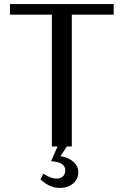

<svg xmlns="http://www.w3.org/2000/svg" viewBox="-20 -720 608 944"><path d="M235 0V-648H29V-700H539V-648H333V0ZM274 204Q224 204 179 162L193 134Q210 145 226.5 151.5Q243 158 258 158Q278 158 289.5 147Q301 136 301 118Q301 96 282.5 85Q264 74 231 73L263 0H309L262 70L250 46Q300 46 332.5 69Q365 92 365 127Q365 160 339.5 182Q314 204 274 204Z"/></svg>

Font: Sutasoma
Style: Regular
Weight: 400
Designer: Izhar Fathurrohim, Akbar Rohmanto, Arusyal Khofiqoini
Foundry: Kiwari Kolektiv
Version: Version 1.102